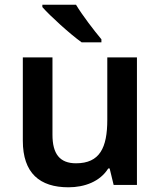

<svg xmlns="http://www.w3.org/2000/svg" viewBox="-20 -786 682 816"><path d="M303 -766H160V-756C192 -719 278 -641 327 -606H411V-619C380 -656 330 -721 303 -766ZM562 -542H436V-277C436 -158 404 -92 303 -92C234 -92 203 -132 203 -213V-542H77V-188C77 -50 149 10 271 10C339 10 405 -14 440 -70H446L463 0H562Z"/></svg>

Font: Noto Sans Arabic SemBd
Style: Regular
Weight: 600
Designer: Monotype Design Team, Nadine Chahine, Nizar Qandah and Khaled Hosny
Foundry: Monotype Imaging Inc.
Version: Version 2.012